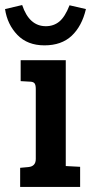

<svg xmlns="http://www.w3.org/2000/svg" viewBox="-47 -742 363 762"><path d="M214 -503V-83L271 -80V0H33V-76L66 -79Q95 -82 95 -111V-389Q95 -406 89.5 -412Q84 -418 70 -418L35 -420V-503ZM229 -721 294 -706Q278 -638 237.5 -600Q197 -562 129.5 -562Q62 -562 22 -603.5Q-18 -645 -27 -706L41 -722Q69 -638 135 -638Q166 -638 188.5 -656.5Q211 -675 229 -721Z"/></svg>

Font: Bree Serif
Style: Regular
Weight: 400
Designer: Veronika Burian, Jos Scaglione
Foundry: TypeTogether
Version: Version 1.002